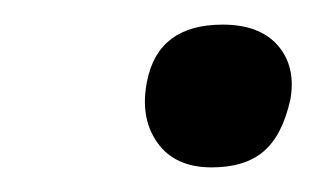

<svg xmlns="http://www.w3.org/2000/svg" viewBox="-20 -526 268 156"><path d="M152 -390Q122 -390 107.8 -410.2Q93.5 -430.5 99.5 -460Q108.5 -506 161 -506Q191 -506 205.8 -489Q220.5 -472 216 -445.5Q209.5 -416 194.2 -403Q179 -390 152 -390Z"/></svg>

Font: Commissioner Flair Light
Style: Italic
Weight: 300
Italic angle: -12°
Designer: Kostas Bartsokas
Foundry: Kostas Bartsokas
Version: Version 1.000; ttfautohint (v1.8.3)